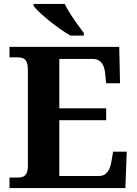

<svg xmlns="http://www.w3.org/2000/svg" viewBox="-20 -951 693 971"><path d="M28 0V-53H70Q83.7 -53 95.2 -57Q106.7 -61.1 113.8 -74Q121 -87 121 -113V-596Q121 -624.9 114.3 -638.4Q107.6 -652 96.3 -656.5Q85 -661 70 -661H28V-714H583L587 -530H517L512 -577Q510 -602 502.5 -618.5Q495 -635 482 -644Q469 -653 448 -653H280V-403H517V-343H280V-61H480Q500 -61 513 -71Q526 -81 533.5 -98Q541 -115 544 -137L552 -184H621L614 0ZM336 -771Q312 -785 284 -804.5Q256 -824 229 -846Q202 -868 180.5 -888Q159 -908 150 -921V-931H307Q318 -909 335 -882Q352 -855 371 -829Q390 -803 404 -784V-771Z"/></svg>

Font: Noto Serif Tamil
Style: Italic
Weight: 400
Italic angle: -12°
Designer: Indian Type Foundry, Tom Grace, and the Monotype Design Team
Foundry: Monotype Imaging Inc.
Version: Version 2.003